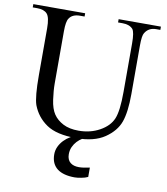

<svg xmlns="http://www.w3.org/2000/svg" viewBox="-101 -797 979 1127"><g transform="rotate(10 389.0 -234.0)"><path d="M514 -694V-713.5H766V-694H740.5Q697 -694 675 -658.5Q664 -642.5 664 -583V-293Q664 -186.5 643 -127.2Q622 -68 559.2 -25.2Q496.5 17.5 389 17.5Q272.5 17.5 212.2 -23.5Q152 -64.5 126 -133Q110 -180 110 -308V-587.5Q110 -653 91.5 -673.5Q73 -694 32 -694H5.5V-713.5H314.5V-694H287Q242.5 -694 224 -666Q210 -647.5 210 -587.5V-276Q210 -234.5 217.5 -181Q225 -127.5 245.5 -97Q266 -66.5 303.2 -47.2Q340.5 -28 395.5 -28Q465.5 -28 521 -58.8Q576.5 -89.5 596.5 -136.8Q616.5 -184 616.5 -298.5V-587.5Q616.5 -654 602.5 -671.5Q582 -694 541 -694ZM279.5 133Q279.5 109 289.5 87.5Q299.5 66 316.5 48.2Q333.5 30.5 355.2 18Q377 5.5 400.5 0H459Q443 5 426 15Q409 25 395.2 39.8Q381.5 54.5 372.5 74Q363.5 93.5 363.5 118Q363.5 135 368.8 147.2Q374 159.5 383.5 167.2Q393 175 406 178.8Q419 182.5 434.5 182.5Q448 182.5 464 180.2Q480 178 499 174V229.5Q491 233.5 480.8 236.5Q470.5 239.5 459.5 241.5Q448.5 243.5 438.2 244.8Q428 246 420 246Q387.5 246 361.5 239.2Q335.5 232.5 317.2 218.8Q299 205 289.2 183.8Q279.5 162.5 279.5 133Z"/></g></svg>

Font: MM Phetkon
Style: Regular
Weight: 400
Designer: Khon Soe Zaw Thu
Version: Version 1.00 July 15, 2016, initial release